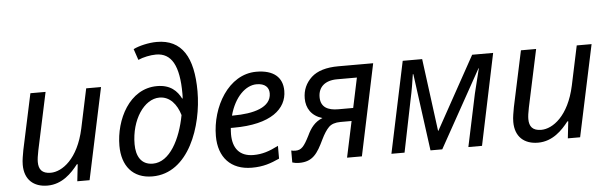

<svg xmlns="http://www.w3.org/2000/svg" viewBox="-49 -941 3552 1121"><g transform="rotate(-5 1727.0 -380.0)"><path d="M55 -123C55 -36 108 10 189 10C275 10 332 -50 370 -99H375L364 0H436L550 -536H463L414 -305C376 -129 281 -63 214 -63C163 -63 144 -89 144 -132C144 -148 147 -170 153 -199L225 -536H136L66 -209C61 -178 55 -154 55 -123Z M804 10C1018 10 1109 -260 1109 -462C1109 -662 1044 -770 897 -770C849 -770 791 -756 759 -740L781 -675C810 -688 853 -697 886 -697C977 -697 1020 -620 1020 -456C1020 -449 1020 -439 1019 -428H1016C993 -473 955 -513 876 -513C713 -513 627 -337 627 -185C627 -68 688 10 804 10ZM813 -64C744 -64 716 -117 716 -186C716 -329 794 -445 884 -445C945 -445 985 -396 1004 -332C978 -193 912 -64 813 -64Z M1387 10C1455 10 1498 -6 1549 -29V-104C1496 -77 1454 -63 1403 -63C1320 -63 1282 -114 1282 -195C1282 -206 1283 -220 1284 -232H1301C1521 -232 1614 -316 1614 -421C1614 -500 1562 -546 1461 -546C1296 -546 1193 -361 1193 -192C1193 -68 1263 10 1387 10ZM1297 -303C1326 -411 1392 -473 1456 -473C1505 -473 1528 -449 1528 -414C1528 -331 1424 -303 1304 -303Z M1665 6C1744 6 1773 -39 1811 -119C1826 -150 1841 -173 1856 -188C1871 -203 1894 -211 1925 -211H1990L1945 0H2032L2145 -536H1941C1870 -536 1817 -520 1782 -488C1747 -455 1729 -415 1729 -366C1729 -309 1758 -262 1822 -243C1777 -226 1751 -191 1731 -148C1700 -87 1684 -67 1649 -67C1639 -67 1631 -68 1624 -70V0C1633 3 1648 6 1665 6ZM1918 -286C1859 -286 1816 -306 1816 -366C1816 -425 1856 -461 1927 -461H2043L2006 -286Z M2282 0 2344 -305C2355 -354 2365 -415 2370 -452H2373L2434 0H2503L2755 -453H2757C2746 -410 2733 -356 2721 -307L2656 0H2736L2848 -535H2725L2490 -110H2488L2432 -535H2318L2205 0Z M2930 -123C2930 -36 2983 10 3064 10C3150 10 3207 -50 3245 -99H3250L3239 0H3311L3425 -536H3338L3289 -305C3251 -129 3156 -63 3089 -63C3038 -63 3019 -89 3019 -132C3019 -148 3022 -170 3028 -199L3100 -536H3011L2941 -209C2936 -178 2930 -154 2930 -123Z"/></g></svg>

Font: BC Sans
Style: Italic
Weight: 400
Italic angle: -12°
Designer: Monotype Design Team
Designer: Province of B.C.
Foundry: Monotype Imaging Inc.
Version: Version 2.000;GOOG;noto-source:20170915:90ef993387c0